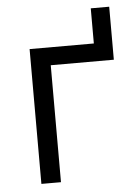

<svg xmlns="http://www.w3.org/2000/svg" viewBox="-47 -627 465 664"><g transform="rotate(-5 186.0 -295.0)"><path d="M70 0V-468H293V-590H357V-406H138V0Z"/></g></svg>

Font: Didact Gothic
Style: Regular
Weight: 400
Designer: Daniel Johnson
Foundry: Daniel Johnson
Version: Version 2.101;PS 002.101;hotconv 1.0.88;makeotf.lib2.5.64775